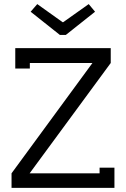

<svg xmlns="http://www.w3.org/2000/svg" viewBox="-20 -913 611 933"><path d="M287.1 -805.2 411.1 -893.1 441.9 -856 299.8 -743.2H271L128.9 -856L161.1 -893.1L284.2 -805.2ZM36.1 -70.8 429.2 -606.9H125V-580.1H54.2V-679.2H518.1V-606.9L124 -70.8H463.9V-98.1H536.1V0H36.1Z"/></svg>

Font: Rawengulk
Style: Bold
Weight: 700
Version: Version 0.92